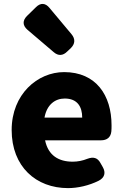

<svg xmlns="http://www.w3.org/2000/svg" viewBox="-20 -914 636 988"><path d="M330 54C380 54 438 41 488 16C519 0 525 -26 509 -54L497 -75C482 -103 460 -108 430 -97C405 -87 380 -82 354 -82C282 -82 228 -114 212 -192H500C530 -192 550 -207 553 -238C554 -248 554 -258 554 -269C554 -424 474 -543 310 -543C173 -543 40 -429 40 -245C40 -56 166 54 330 54ZM119 -832C95 -808 96 -783 121 -761L256 -646C280 -625 304 -627 326 -649L345 -667C367 -689 368 -714 348 -738L235 -873C214 -899 189 -901 165 -877ZM209 -309C221 -376 264 -407 313 -407C378 -407 403 -365 403 -309Z"/></svg>

Font: コーポレート・ロゴ（ラウンド）ver3 Bold
Style: Regular
Weight: 700
Designer: [KANA_main] LOGOTYPE.JP [Source Han Sans] Ryoko NISHIZUKA 西塚涼子 (kana, bopomofo & ideographs); Paul D. Hunt (Latin, Greek
Version: Version 12.001;FEAKit 1.0